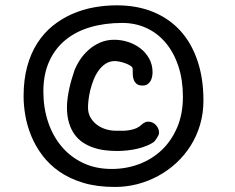

<svg xmlns="http://www.w3.org/2000/svg" viewBox="-20 -703 899 735"><path d="M70.3 -334.5Q70.3 -397.9 84.2 -448.7Q98.1 -499.5 123 -538.1Q147.9 -576.7 181.6 -604Q215.3 -631.3 255.1 -648.9Q294.9 -666.5 338.6 -674.6Q382.3 -682.6 426.8 -682.6Q504.4 -682.6 565.9 -657.5Q627.4 -632.3 670.2 -585.4Q712.9 -538.6 735.8 -470.9Q758.8 -403.3 758.8 -318.4Q758.8 -269 745.8 -225.3Q732.9 -181.6 709.7 -145Q686.5 -108.4 654.8 -79.1Q623 -49.8 585.2 -29.3Q547.4 -8.8 505.4 2Q463.4 12.7 419.9 12.7Q351.1 12.7 298.6 -3.2Q246.1 -19 207.3 -46.1Q168.5 -73.2 142.1 -108.4Q115.7 -143.6 99.9 -182.1Q84 -220.7 77.1 -260Q70.3 -299.3 70.3 -334.5ZM146 -352.5Q146 -291 163.8 -237.1Q181.6 -183.1 215.3 -142.8Q249 -102.5 297.6 -79.3Q346.2 -56.2 407.7 -56.2Q462.4 -56.2 511.7 -74.5Q561 -92.8 598.4 -127.9Q635.7 -163.1 658 -214.6Q680.2 -266.1 680.2 -332.5Q680.2 -397 663.1 -449Q646 -501 615.2 -538.1Q584.5 -575.2 541.7 -595.2Q499 -615.2 447.8 -615.2Q381.8 -615.2 326.4 -599.1Q271 -583 231 -550.3Q190.9 -517.6 168.5 -468.3Q146 -418.9 146 -352.5ZM236.3 -293Q236.3 -309.1 238.8 -327.1Q241.2 -345.2 245.1 -363.5Q249 -381.8 254.2 -399.2Q259.3 -416.5 264.6 -432.1Q272 -452.1 285.6 -473.1Q299.3 -494.1 318.6 -511.5Q337.9 -528.8 362.8 -539.8Q387.7 -550.8 417.5 -550.8Q443.8 -550.8 470 -542.5Q496.1 -534.2 517.1 -518.1Q538.1 -502 551 -478.8Q564 -455.6 564 -425.8Q564 -419.4 562.5 -410.9Q561 -402.3 557.1 -394.5Q553.2 -386.7 545.7 -381.1Q538.1 -375.5 525.9 -375.5Q511.7 -375.5 503.9 -381.3Q496.1 -387.2 492.4 -396.7Q488.8 -406.2 488.3 -417.5Q487.8 -428.7 487.8 -439.9Q487.8 -445.8 480 -450.9Q472.2 -456.1 461.2 -460.2Q450.2 -464.4 439 -466.8Q427.7 -469.2 420.4 -469.2Q399.9 -469.2 384.5 -459.2Q369.1 -449.2 357.7 -433.3Q346.2 -417.5 338.4 -397.7Q330.6 -377.9 325.7 -358.2Q320.8 -338.4 318.8 -320.6Q316.9 -302.7 316.9 -291Q316.9 -270.5 325.9 -254.2Q335 -237.8 349.9 -226.3Q364.7 -214.8 383.8 -208.7Q402.8 -202.6 422.4 -202.6Q432.1 -202.6 443.8 -202.4Q455.6 -202.1 467.8 -203.6Q480 -205.1 491.9 -208.5Q503.9 -211.9 514.2 -219.2Q517.6 -221.7 521 -224.9Q524.4 -228 528.1 -230.7Q531.7 -233.4 536.4 -235.4Q541 -237.3 547.9 -237.3Q556.6 -237.3 564.2 -233.6Q571.8 -230 577.1 -224.1Q582.5 -218.3 585.7 -210.7Q588.9 -203.1 588.9 -195.3Q588.9 -190.4 586.2 -184.8Q583.5 -179.2 580.1 -173.8Q576.2 -168 571.3 -161.6Q559.6 -152.3 543 -145.5Q526.4 -138.7 507.3 -134Q488.3 -129.4 467.8 -127.2Q447.3 -125 427.7 -125Q404.8 -125 381.3 -127.9Q357.9 -130.9 336.7 -138.2Q315.4 -145.5 297.1 -157.7Q278.8 -169.9 265.4 -188.5Q252 -207 244.1 -232.9Q236.3 -258.8 236.3 -293Z"/></svg>

Font: Short Stack
Style: Regular
Weight: 400
Designer: James Grieshaber
Foundry: James Grieshaber
Version: Version 1.002